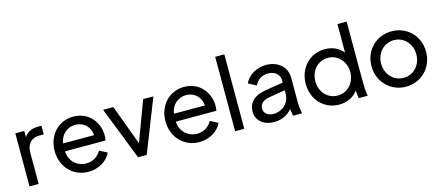

<svg xmlns="http://www.w3.org/2000/svg" viewBox="-52 -1315 4330 1886"><g transform="rotate(-15 2113.0 -372.5)"><path d="M72 0H165V-321C165 -407 216 -457 292 -457H339V-545H306C240 -545 191 -522 163 -475V-539H72Z M670 12C780 12 867 -47 900 -122L822 -162C791 -110 743 -73 671 -73C580 -73 502 -138 498 -242H910C913 -258 915 -277 915 -292C915 -426 821 -551 662 -551C513 -551 400 -433 400 -271C400 -109 515 12 670 12ZM500 -322C513 -413 581 -468 662 -468C745 -468 811 -407 814 -322Z M1176 0H1264L1476 -539H1372L1220 -131L1069 -539H965Z M1797 12C1907 12 1994 -47 2027 -122L1949 -162C1918 -110 1870 -73 1798 -73C1707 -73 1629 -138 1625 -242H2037C2040 -258 2042 -277 2042 -292C2042 -426 1948 -551 1789 -551C1640 -551 1527 -433 1527 -271C1527 -109 1642 12 1797 12ZM1627 -322C1640 -413 1708 -468 1789 -468C1872 -468 1938 -407 1941 -322Z M2163 0H2256V-757H2163Z M2558 12C2638 12 2703 -21 2741 -72C2743 -53 2747 -31 2753 0H2844C2834 -49 2831 -83 2831 -133V-366C2831 -475 2745 -551 2622 -551C2526 -551 2435 -495 2405 -421L2486 -379C2508 -430 2557 -465 2620 -465C2690 -465 2738 -424 2738 -366V-341L2554 -311C2432 -291 2378 -226 2378 -141C2378 -50 2452 12 2558 12ZM2476 -144C2476 -190 2505 -224 2575 -236L2738 -263V-229C2738 -138 2670 -67 2569 -67C2515 -67 2476 -100 2476 -144Z M3220 12C3300 12 3370 -21 3410 -80C3411 -56 3415 -32 3420 0H3511C3503 -48 3500 -89 3500 -160V-757H3406V-467C3364 -520 3299 -551 3220 -551C3067 -551 2953 -430 2953 -269C2953 -109 3067 12 3220 12ZM3051 -269C3051 -379 3127 -461 3228 -461C3329 -461 3406 -378 3406 -269C3406 -160 3329 -78 3228 -78C3126 -78 3051 -160 3051 -269Z M3900 12C4052 12 4177 -105 4177 -270C4177 -432 4056 -551 3900 -551C3742 -551 3622 -431 3622 -270C3622 -107 3745 12 3900 12ZM3720 -270C3720 -379 3798 -461 3900 -461C4000 -461 4078 -379 4078 -270C4078 -160 4000 -78 3900 -78C3798 -78 3720 -160 3720 -270Z"/></g></svg>

Font: Mluvka Medium
Style: Regular
Weight: 500
Designer: Modified by Jiří Krblich, Original typeface by Gumpita Rahayu
Foundry: Gumpita Rahayu & Jiří Krblich
Version: Version 2.000;Glyphs 3.1.1 (3134)